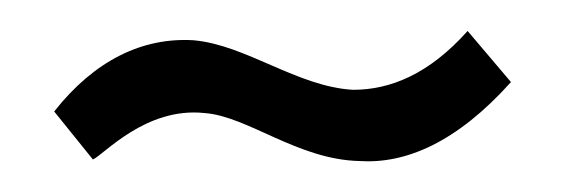

<svg xmlns="http://www.w3.org/2000/svg" viewBox="-20 -371 365 124"><path d="M282 -351C257 -323 232 -313 208 -313C172 -315 139 -342 105 -345C72 -347 41 -332 15 -299L40 -268C47 -271 74 -302 112 -298C140 -296 172 -268 212 -267C242 -265 275 -279 310 -318Z"/></svg>

Font: Modon Arabic
Style: Regular
Weight: 400
Designer: Ahmedzaza
Foundry: Ahmedzaza
Version: Version 2.010